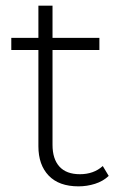

<svg xmlns="http://www.w3.org/2000/svg" viewBox="-20 -656 438 680"><path d="M258 4Q189 4 152.5 -34Q116 -72 116 -138V-479H20V-522H116V-636H166V-522H332V-479H166V-143Q166 -93 190.5 -66Q215 -39 263 -39Q312 -39 344 -68L365 -33Q345 -14 316.5 -5Q288 4 258 4Z"/></svg>

Font: Montserrat Light
Style: Regular
Weight: 300
Designer: Julieta Ulanovsky
Foundry: Julieta Ulanovsky
Version: Version 9.000; ttfautohint (v1.8.4.7-5d5b)